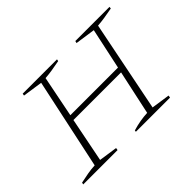

<svg xmlns="http://www.w3.org/2000/svg" viewBox="-106 -721 926 926"><g transform="rotate(-45 357.0 -258.0)"><path d="M12 0 14 -10Q41 -16 66.5 -20.5Q92 -25 116 -26L215 -490L113 -505L115 -516H349L347 -506Q310 -499 290.5 -496Q271 -493 246 -491L204 -280H529L574 -490L471 -505L474 -516H707L706 -506Q674 -500 651.5 -496.5Q629 -493 604 -491L511 -26L606 -12L604 0H371L372 -8Q398 -16 424 -20.5Q450 -25 474 -26L523 -253H198L153 -26L248 -12L246 0Z"/></g></svg>

Font: Piazzolla SC Thin
Style: Italic
Weight: 100
Italic angle: -11.3°
Designer: Juan Pablo del Peral
Foundry: Huerta Tipografica
Version: Version 1.330